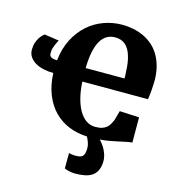

<svg xmlns="http://www.w3.org/2000/svg" viewBox="-177 -868 1131 1249"><g transform="rotate(15 388.0 -243.5)"><path d="M138.2 -331.5Q104.5 -331.5 73 -338.4Q41.5 -345.2 17.3 -359.1Q-6.8 -373 -21.2 -393.8Q-35.6 -414.6 -35.6 -442.4Q-35.6 -469.2 -28.6 -489.7Q-21.5 -510.3 -12 -524.9Q-2.4 -539.6 6.8 -548.1Q16.1 -556.6 20 -559.1L118.2 -544.4Q115.2 -541 110.4 -531Q105.5 -521 100.6 -509.3Q95.7 -497.6 92.3 -486.3Q88.9 -475.1 88.9 -469.2Q88.9 -460.9 88.1 -451.9Q87.4 -442.9 91.1 -435.3Q94.7 -427.7 106 -422.9Q117.2 -418 140.6 -417.5Q149.4 -499 181.6 -561.3Q213.9 -623.5 261.5 -665.8Q309.1 -708 368.7 -729.5Q428.2 -751 491.2 -751Q528.8 -751 564.9 -743.9Q601.1 -736.8 633.5 -722.2Q666 -707.5 693.6 -684.6Q721.2 -661.6 741.7 -629.4Q762.2 -597.2 774.4 -555.4Q786.6 -513.7 788.1 -461.9Q788.1 -444.8 787.1 -425.3Q786.1 -405.8 784.7 -387Q783.2 -368.2 781.2 -352.1Q779.3 -335.9 777.3 -326.2L335.4 -326.7Q338.4 -268.6 350.3 -220.2Q362.3 -171.9 382.1 -137.2Q401.9 -102.5 429.4 -83Q457 -63.5 491.7 -63.5Q520.5 -63.5 538.8 -69.8Q557.1 -76.2 569.1 -86.7Q581.1 -97.2 588.4 -110.8Q595.7 -124.5 602.5 -139.6L620.1 -203.6L752 -197.3L752.4 -27.3Q734.9 -26.4 714.1 -22Q693.4 -17.6 667.7 -12Q642.1 -6.3 611.1 -0.5Q580.1 5.4 543 8.3Q552.2 18.1 563 32.5Q573.7 46.9 582.8 64.5Q591.8 82 597.4 102.5Q603 123 602.1 145Q600.1 179.7 588.9 202.4Q577.6 225.1 557.4 238.8Q537.1 252.4 508.3 258.1Q479.5 263.7 442.4 263.7H441.9Q433.6 263.7 423.8 262.5Q414.1 261.2 404.5 259.3Q395 257.3 386.5 254.6Q377.9 252 371.6 249L372.1 144.5Q382.3 147.9 394.5 149.4Q406.7 150.9 412.1 150.9H412.6Q428.7 150.9 441.2 148.9Q453.6 147 462.2 140.1Q470.7 133.3 474.9 119.6Q479 106 479 83Q479 64 471.7 44.4Q464.4 24.9 456.5 10.7Q389.6 7.8 333.3 -15.1Q276.9 -38.1 234.9 -80.8Q192.9 -123.5 167.5 -186.3Q142.1 -249 138.2 -331.5ZM595.2 -417Q595.2 -424.3 595.2 -432.1Q595.2 -439.9 594.2 -448.2Q593.3 -469.2 591.6 -492.9Q589.8 -516.6 585 -540Q580.1 -563.5 571.8 -585.2Q563.5 -606.9 549.8 -623.5Q536.1 -640.1 516.1 -649.9Q496.1 -659.7 468.3 -659.7Q337.9 -659.7 333.5 -417Z"/></g></svg>

Font: Merriweather UltraBold
Style: Regular
Weight: 900
Designer: Eben Sorkin ( sorkintype@gmail.com )
Foundry: Eben Sorkin
Version: Version 1.570; ttfautohint (v1.3) -l 8 -r 32 -G 0 -x 0 -H 60